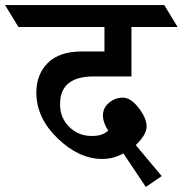

<svg xmlns="http://www.w3.org/2000/svg" viewBox="-93 -695 724 761"><path d="M428 -392H278Q145 -392 145 -282Q145 -228 181.5 -192Q218 -156 271 -156Q309 -156 329 -172L336 -177Q315 -209 315 -238Q315 -267 339 -287.5Q363 -308 394 -308Q425 -308 456.5 -267.5Q488 -227 488 -194Q488 -161 445 -120L548 3L485 46L396 -87Q357 -65 312 -65Q220 -65 135.5 -146.5Q51 -228 51 -328Q51 -400 96.5 -445.5Q142 -491 232 -491H321V-588H-20L-73 -675H558L611 -588H428Z"/></svg>

Font: Halant SemiBold
Style: Regular
Weight: 600
Designer: Hitesh Malaviya (Devanagari), Satya Rajpurohit (Latin)
Foundry: Indian Type Foundry
Version: Version 1.101;PS 1.0;hotconv 1.0.78;makeotf.lib2.5.61930; tt